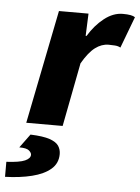

<svg xmlns="http://www.w3.org/2000/svg" viewBox="-118 -554 613 841"><g transform="rotate(5 189.0 -134.0)"><path d="M8 0 108 -500H238L234 -402H238Q267 -450 306.5 -481Q346 -512 388 -512Q409 -512 422 -509.5Q435 -507 442 -502L390 -364Q380 -370 365 -371Q350 -372 338 -372Q307 -372 279 -351Q251 -330 222 -280L168 0ZM-64 244V178Q-6 175 17.5 164.5Q41 154 41 138Q41 129 30 119.5Q19 110 -13 110L31 50Q87 52 116 62Q145 72 155.5 88Q166 104 166 124Q166 165 136 190.5Q106 216 54 229Q2 242 -64 244Z"/></g></svg>

Font: Source Sans 3 Black
Style: Italic
Weight: 900
Italic angle: -11°
Designer: Paul D. Hunt
Foundry: Adobe
Version: Version 3.052;hotconv 1.1.0;makeotfexe 2.6.0